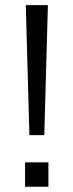

<svg xmlns="http://www.w3.org/2000/svg" viewBox="-20 -710 278 730"><path d="M78.1 -690.4H162.1L148.4 -196.3H91.8ZM75.2 -92.8H164.1V0H75.2Z"/></svg>

Font: Altinn-DIN
Style: Regular
Weight: 400
Designer: Charles Nix
Foundry: Altinn
Version: Version 2.00